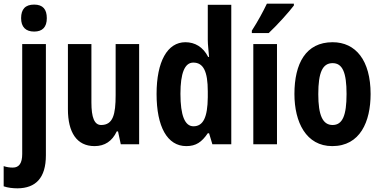

<svg xmlns="http://www.w3.org/2000/svg" viewBox="-60 -786 2073 1046"><path d="M55 -687C55 -639 80 -614 126 -614C172 -614 195 -639 195 -687C195 -735 174 -761 126 -761C78 -761 55 -736 55 -687ZM36 240C134 239 190 184 190 60V-546H61V53C61 103 44 127 10 127C-7 127 -22 125 -40 119V229C-17 237 10 240 36 240Z M698 -546H570V-268C570 -163 556 -105 491 -105C454 -105 438 -146 438 -228V-546H310V-191C310 -65 358 10 455 10C511 10 551 -17 576 -70H583L598 0H698Z M955 10C1008 10 1039 -12 1072 -60H1079L1097 0H1200V-760H1072V-569C1072 -541 1076 -516 1079 -476H1074C1046 -531 1001 -556 950 -556C852 -556 793 -451 793 -274C793 -96 851 10 955 10ZM994 -98C947 -98 923 -157 923 -275C923 -387 946 -445 993 -445C1048 -445 1072 -397 1072 -288V-256C1071 -147 1047 -98 994 -98Z M1541 -756V-766H1394C1373 -722 1346 -672 1312 -619V-606H1404C1450 -649 1514 -720 1541 -756ZM1449 0V-546H1320V0Z M1959 -274C1959 -457 1878 -556 1752 -556C1606 -556 1544 -440 1544 -274C1544 -120 1608 10 1750 10C1902 10 1959 -123 1959 -274ZM1674 -273C1674 -391 1697 -442 1752 -442C1806 -442 1828 -391 1828 -274C1828 -157 1806 -105 1752 -105C1698 -105 1674 -158 1674 -273Z"/></svg>

Font: Noto Sans Tamil ExtraCondensed
Style: Bold
Weight: 700
Width: 2
Designer: Jelle Bosma - Monotype Design Team
Foundry: Monotype Imaging Inc.
Version: Version 2.004